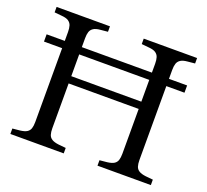

<svg xmlns="http://www.w3.org/2000/svg" viewBox="-120 -847 1074 994"><g transform="rotate(20 417.0 -350.0)"><path d="M30 -509V-549H804V-509ZM510 0V-30L551 -34Q576 -37 588.5 -45Q601 -53 605.5 -67Q610 -81 610 -102V-598Q610 -619 605.5 -633Q601 -647 588.5 -655.5Q576 -664 551 -666L510 -670V-700H804V-670L763 -666Q739 -664 726 -655.5Q713 -647 708.5 -633Q704 -619 704 -598V-102Q704 -81 708.5 -67Q713 -53 726 -45Q739 -37 763 -34L804 -30V0ZM30 0V-30L71 -34Q96 -37 108.5 -45Q121 -53 125.5 -67Q130 -81 130 -102V-598Q130 -619 125.5 -633Q121 -647 108.5 -655.5Q96 -664 71 -666L30 -670V-700H324V-670L283 -666Q259 -664 246 -655.5Q233 -647 228.5 -633Q224 -619 224 -598V-102Q224 -81 228.5 -67Q233 -53 246 -45Q259 -37 283 -34L324 -30V0ZM180 -349V-389H644V-349Z"/></g></svg>

Font: Hedvig Letters Serif 24pt 24pt
Style: Regular
Weight: 400
Version: Version 1.000